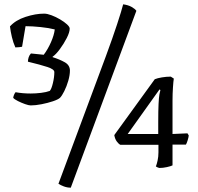

<svg xmlns="http://www.w3.org/2000/svg" viewBox="-20 -773 915 887"><path d="M122 -286Q113 -286 96 -292Q79 -298 63 -306Q47 -314 41 -321Q42 -329 45.5 -336.5Q49 -344 52 -347Q84 -341 122 -341Q145 -341 169.5 -344Q194 -347 210 -353Q218 -362 224.5 -389.5Q231 -417 231 -440Q231 -453 199 -463.5Q167 -474 109 -488Q109 -498 112.5 -508.5Q116 -519 123 -526L182 -520Q201 -545 215.5 -578Q230 -611 233 -637Q206 -644 167.5 -648Q129 -652 98 -652L82 -557Q78 -556 68.5 -555Q59 -554 51 -554Q41 -576 35 -601.5Q29 -627 26 -651Q52 -680 98 -695Q144 -710 184 -710Q198 -710 218 -702.5Q238 -695 257.5 -683.5Q277 -672 289.5 -660.5Q302 -649 302 -641Q302 -624 288.5 -597.5Q275 -571 256.5 -546Q238 -521 223 -511V-509Q255 -499 279 -485.5Q303 -472 303 -447Q303 -426 295.5 -400Q288 -374 277 -352Q266 -330 257 -321Q248 -313 224 -305Q200 -297 172 -291.5Q144 -286 122 -286ZM307 94Q290 94 274.5 88Q259 82 250 76L469 -513Q500 -597 521 -661Q542 -725 549 -753Q572 -750 588 -741Q604 -732 610 -723ZM716 3Q714 3 708.5 0.5Q703 -2 700 -4Q704 -13 708 -31Q712 -49 712 -69V-104H536Q528 -108 519.5 -119.5Q511 -131 508 -149L695 -407Q707 -412 728 -415.5Q749 -419 769 -419L783 -410Q781 -399 779 -369Q777 -339 777 -310V-154L846 -157L852 -147Q851 -138 847 -125Q843 -112 839 -105H777V-9Q769 -5 751 -1Q733 3 716 3ZM570 -154H711V-209Q711 -263 712.5 -293Q714 -323 716.5 -337Q719 -351 721 -357L717 -360Z"/></svg>

Font: Texturina 72pt
Style: Regular
Weight: 400
Designer: Guillermo Torres Carreño
Foundry: Omnibus-Type
Version: Version 1.002; ttfautohint (v1.8.3)